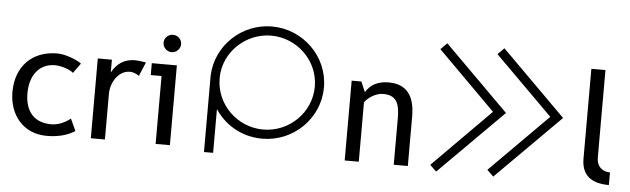

<svg xmlns="http://www.w3.org/2000/svg" viewBox="-46 -858 3431 1045"><g transform="rotate(5 1669.0 -335.5)"><path d="M26 -214C26 -90 103 8 232 8C293 8 345 -5 386 -32L356 -97C321 -70 286 -57 251 -57C161 -57 108 -112 108 -214C108 -308 155 -379 245 -379C279 -379 329 -362 345 -346L384 -400C360 -419 295 -444 252 -444C113 -444 26 -353 26 -214Z M653 -379C670 -379 687 -373 704 -361L736 -437C710 -442 690 -444 676 -444C620 -444 578 -418 550 -366V-436H473V0H550V-250C550 -313 593 -379 653 -379Z M870 -505C896 -505 918 -527 918 -553C918 -579 896 -600 870 -600C844 -600 822 -579 822 -553C822 -527 844 -505 870 -505ZM905 0V-436H768V-371H827V0Z M1403 -79C1572 -79 1713 -216 1713 -386C1713 -556 1572 -692 1403 -692C1238 -692 1099 -562 1093 -396V21H1143V-218C1193 -142 1282 -79 1403 -79ZM1403 -642C1544 -642 1663 -528 1663 -386C1663 -244 1545 -129 1403 -129C1261 -129 1143 -244 1143 -386V-391C1145 -531 1265 -642 1403 -642Z M2037 -379C2111 -379 2128 -334 2128 -253V0H2205V-270C2205 -386 2158 -444 2062 -444C2004 -444 1963 -423 1937 -380L1913 -436H1860V0H1937V-324C1954 -350 1997 -379 2037 -379Z M2361 17 2712 -334 2361 -684 2326 -649 2641 -334 2326 -17ZM2673 17 3024 -334 2673 -684 2638 -649 2954 -334 2638 -17Z M3154 -123C3154 -36 3204 8 3304 8V-61C3260 -61 3231 -89 3231 -136V-614H3154Z"/></g></svg>

Font: linja pona
Style: Regular
Weight: 400
Foundry: jan Same & David A Roberts
Version: Version 4.9